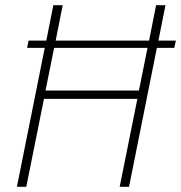

<svg xmlns="http://www.w3.org/2000/svg" viewBox="-20 -718 696 738"><path d="M508 -338H149L81 0H45L152 -534H84L90 -562H158L185 -698H221L194 -562H553L580 -698H616L589 -562H656L650 -534H583L476 0H440ZM514 -370 547 -534H188L155 -370Z"/></svg>

Font: IBM Plex Sans Cond ExtLt
Style: Italic
Weight: 200
Width: 3
Italic angle: -11°
Designer: Mike Abbink, Paul van der Laan, Pieter van Rosmalen
Foundry: Bold Monday
Version: Version 1.3